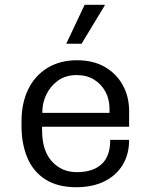

<svg xmlns="http://www.w3.org/2000/svg" viewBox="-20 -773 640 803"><path d="M299 10Q221 10 170 -22.5Q119 -55 94.5 -113Q70 -171 70 -246V-265Q70 -342 98 -399.5Q126 -457 178.5 -489Q231 -521 302 -521Q370 -521 418.5 -493Q467 -465 493.5 -417Q520 -369 520 -309V-243H156V-229Q156 -143 197 -98Q238 -53 301 -53Q368 -53 404.5 -86Q441 -119 441 -188H520Q520 -127 492.5 -82.5Q465 -38 415.5 -14Q366 10 299 10ZM157 -301H438V-318Q438 -358 421 -389.5Q404 -421 373.5 -440Q343 -459 301 -459Q254 -459 222 -435.5Q190 -412 173.5 -377Q157 -342 157 -305ZM257 -590 334 -753H418V-750L321 -590Z"/></svg>

Font: Chivo Mono Light
Style: Regular
Weight: 300
Monospace: yes
Designer: Hector Gatti
Foundry: Omnibus-Type
Version: Version 1.008